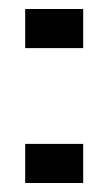

<svg xmlns="http://www.w3.org/2000/svg" viewBox="-20 -407 241 427"><path d="M36 -300V-387H165V-300ZM36 0V-87H165V0Z"/></svg>

Font: Big Shoulders Stencil Text Thin Light
Style: Regular
Weight: 300
Version: Version 2.001